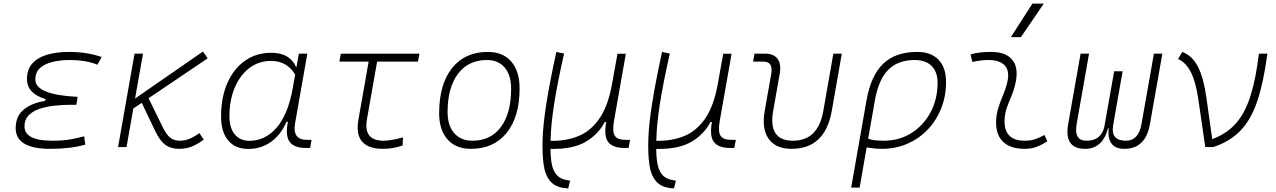

<svg xmlns="http://www.w3.org/2000/svg" viewBox="-20 -815 7071 1064"><path d="M258.3 9.8Q66.9 9.8 66.9 -105Q66.9 -171.9 112.1 -208.3Q157.2 -244.6 230 -255.9L231.9 -266.1Q129.4 -296.9 129.4 -377Q129.4 -431.6 160.2 -464.6Q190.9 -497.6 243.4 -512.5Q295.9 -527.3 360.8 -527.3Q461.9 -527.3 543.5 -499L520 -456.5Q456.1 -482.4 363.8 -482.4Q314 -482.4 271 -471.9Q228 -461.4 201.9 -438Q175.8 -414.6 175.8 -374.5Q175.8 -289.6 410.2 -278.3L403.3 -234.4H375.5Q327.1 -234.4 280.8 -229.2Q234.4 -224.1 197 -211.2Q159.7 -198.2 137.7 -174.8Q115.7 -151.4 115.7 -115.2Q115.7 -35.2 270 -35.2Q330.6 -35.2 372.1 -43Q413.6 -50.8 446.3 -59.6L452.6 -13.7Q372.6 9.8 258.3 9.8Z M634.3 0 725.6 -517.6H772.5L728.5 -269L1104.5 -529.3L1130.9 -491.7L803.2 -270.5L883.8 -106.4Q903.8 -65.9 925.5 -50.5Q947.3 -35.2 975.6 -35.2Q1003.4 -35.2 1028.6 -45.2Q1053.7 -55.2 1085 -77.6L1108.9 -41Q1072.3 -14.2 1040.8 -2.2Q1009.3 9.8 971.2 9.8Q928.7 9.8 898.2 -11Q867.7 -31.7 840.8 -87.4L765.6 -245.1L718.8 -213.9L681.2 0Z M1623 -444.3 1636.2 -517.6H1683.1L1615.2 -131.8Q1598.6 -40 1681.6 -40H1706.5L1698.7 4.9H1675.3Q1608.4 4.9 1584.2 -30.3Q1560.1 -65.4 1575.7 -139.6H1567.4Q1536.6 -67.9 1481.7 -28.8Q1426.8 10.3 1356 10.3Q1283.7 10.3 1244.4 -36.9Q1205.1 -84 1205.1 -169.4Q1205.1 -275.4 1240 -354.7Q1274.9 -434.1 1337.4 -478.3Q1399.9 -522.5 1483.9 -522.5Q1585.4 -522.5 1620.6 -444.3ZM1482.4 -477.5Q1413.1 -477.5 1361.3 -437.5Q1309.6 -397.5 1280.5 -328.4Q1251.5 -259.3 1251.5 -171.9Q1251.5 -106 1281 -70.3Q1310.5 -34.7 1363.3 -34.7Q1449.2 -34.7 1512.7 -107.2Q1576.2 -179.7 1602.1 -325.7L1615.7 -401.9Q1569.8 -477.5 1482.4 -477.5Z M2103 9.8Q1938 9.8 1966.3 -152.3L2022.9 -473.6H1860.8L1868.7 -517.6H2304.2L2296.4 -473.6H2069.8L2013.2 -152.3Q1993.2 -35.2 2106 -35.2Q2147 -35.2 2212.9 -53.7L2211.4 -8.8Q2158.2 9.8 2103 9.8Z M2588.9 9.8Q2506.3 9.8 2460 -42.5Q2413.6 -94.7 2413.6 -187.5Q2413.6 -347.7 2485.1 -437.5Q2556.6 -527.3 2683.6 -527.3Q2766.6 -527.3 2813 -474.1Q2859.4 -420.9 2859.4 -325.2Q2859.4 -167.5 2787.8 -78.9Q2716.3 9.8 2588.9 9.8ZM2598.6 -35.2Q2699.2 -35.2 2755.9 -111.3Q2812.5 -187.5 2812.5 -323.7Q2812.5 -398.4 2777.1 -440.4Q2741.7 -482.4 2677.7 -482.4Q2575.7 -482.4 2518.1 -406Q2460.4 -329.6 2460.4 -193.8Q2460.4 -119.1 2497.1 -77.1Q2533.7 -35.2 2598.6 -35.2Z M3128.9 229 3121.1 228.5Q3059.6 224.6 3030 189.9Q3000.5 155.3 2992.4 95.7Q2984.4 36.1 2986.8 -42.5Q2989.3 -124 3007.8 -241.7Q3026.4 -359.4 3063 -527.3L3106 -518.1Q3069.3 -356.9 3051.3 -241.5Q3033.2 -126 3031.2 -42Q3031.2 -38.1 3031.2 -34.7H3038.6Q3119.6 -33.7 3186.3 -61.3Q3252.9 -88.9 3300 -155.5Q3347.2 -222.2 3369.6 -337.9L3373 -357.9Q3373.5 -358.9 3373.5 -359.9V-359.4L3401.9 -517.1H3448.2L3382.3 -143.1Q3372.6 -85.9 3387 -63Q3401.4 -40 3447.3 -40H3471.7L3463.4 4.9H3439.5Q3377 4.9 3351.1 -27.3Q3325.2 -59.6 3339.4 -138.7H3331.1Q3295.4 -69.8 3224.9 -28.8Q3154.3 12.2 3033.7 10.3H3030.8Q3030.8 57.6 3037.8 94.5Q3044.9 131.3 3064.7 154.3Q3084.5 177.2 3124 183.6L3139.6 186Z M3714.8 229 3707 228.5Q3645.5 224.6 3616 189.9Q3586.4 155.3 3578.4 95.7Q3570.3 36.1 3572.8 -42.5Q3575.2 -124 3593.8 -241.7Q3612.3 -359.4 3648.9 -527.3L3691.9 -518.1Q3655.3 -356.9 3637.2 -241.5Q3619.1 -126 3617.2 -42Q3617.2 -38.1 3617.2 -34.7H3624.5Q3705.6 -33.7 3772.2 -61.3Q3838.9 -88.9 3886 -155.5Q3933.1 -222.2 3955.6 -337.9L3959 -357.9Q3959.5 -358.9 3959.5 -359.9V-359.4L3987.8 -517.1H4034.2L3968.3 -143.1Q3958.5 -85.9 3972.9 -63Q3987.3 -40 4033.2 -40H4057.6L4049.3 4.9H4025.4Q3962.9 4.9 3937 -27.3Q3911.1 -59.6 3925.3 -138.7H3917Q3881.3 -69.8 3810.8 -28.8Q3740.2 12.2 3619.6 10.3H3616.7Q3616.7 57.6 3623.8 94.5Q3630.9 131.3 3650.6 154.3Q3670.4 177.2 3710 183.6L3725.6 186Z M4366.7 9.8Q4278.8 9.8 4239.5 -45.9Q4200.2 -101.6 4217.8 -200.2L4253.9 -405.3Q4265.6 -473.6 4210.9 -473.6H4153.3L4161.1 -517.6H4221.7Q4268.6 -517.6 4289.6 -488Q4310.5 -458.5 4300.8 -405.3L4264.6 -200.2Q4235.8 -35.2 4374.5 -35.2Q4513.7 -35.2 4542.5 -200.2L4598.1 -517.6H4645L4589.4 -200.2Q4552.2 9.8 4366.7 9.8Z M5063.5 -527.3Q5139.2 -527.3 5180.9 -484.1Q5222.7 -440.9 5222.7 -361.3Q5222.7 -282.2 5195.8 -214.6Q5168.9 -147 5120.8 -96.7Q5072.8 -46.4 5008.1 -18.3Q4943.4 9.8 4867.2 9.8Q4845.7 9.8 4825 7.6Q4804.2 5.4 4782.7 2L4743.7 224.6H4696.8L4782.2 -260.3Q4806.6 -397.5 4874.8 -462.4Q4942.9 -527.3 5063.5 -527.3ZM4791 -46.4Q4819.3 -35.2 4877.9 -35.2Q4962.9 -35.2 5030.3 -77.4Q5097.7 -119.6 5136.7 -192.4Q5175.8 -265.1 5175.8 -356.4Q5175.8 -416.5 5142.6 -449.5Q5109.4 -482.4 5048.8 -482.4Q4956.1 -482.4 4902.3 -428.2Q4848.6 -374 4828.6 -259.3Z M5768.6 -66.9 5783.7 -31.2Q5756.8 -14.2 5727.3 -2.2Q5697.8 9.8 5659.2 9.8Q5576.7 9.8 5536.1 -31.7Q5495.6 -73.2 5500.5 -153.3Q5502.9 -189.9 5514.6 -224.4Q5526.4 -258.8 5540 -291.5Q5553.7 -324.2 5561 -355Q5577.1 -417.5 5550 -450Q5522.9 -482.4 5458 -482.4Q5411.6 -482.4 5368.7 -471.2L5358.4 -513.7Q5387.2 -522 5416 -524.7Q5444.8 -527.3 5473.6 -527.3Q5556.6 -527.3 5592 -480.7Q5627.4 -434.1 5605.5 -345.2Q5597.2 -310.5 5584.2 -280.5Q5571.3 -250.5 5560.5 -221.2Q5549.8 -191.9 5547.4 -157.7Q5539.1 -35.2 5658.7 -35.2Q5689.5 -35.2 5712.9 -42.5Q5736.3 -49.8 5768.6 -66.9ZM5582 -609.4 5701.2 -794.9H5764.2L5637.7 -609.4Z M6210.9 9.8Q6112.8 9.8 6124 -104.5H6120.6Q6090.3 9.8 5993.2 9.8Q5875.5 9.8 5899.4 -127L5968.3 -517.6H6015.1L5946.3 -127Q5930.2 -35.2 6001 -35.2Q6081.5 -35.2 6099.6 -111.3L6154.3 -419.9H6201.2L6147.9 -117.2Q6136.2 -35.2 6218.8 -35.2Q6289.6 -35.2 6305.7 -127L6374.5 -517.6H6421.4L6352.5 -127Q6328.6 9.8 6210.9 9.8Z M6659.2 0 6621.1 -262.2Q6607.4 -358.4 6580.3 -413.3Q6553.2 -468.3 6508.3 -487.8L6531.7 -527.3Q6587.4 -506.3 6618.7 -445.3Q6649.9 -384.3 6665 -276.9L6697.8 -43.9Q6778.3 -73.7 6829.1 -131.3Q6879.9 -189 6909.7 -283.4Q6939.5 -377.9 6956.5 -517.6H7003.4Q6982.4 -359.4 6947.8 -255.9Q6913.1 -152.3 6854.7 -91.6Q6796.4 -30.8 6704.1 0Z"/></svg>

Font: Cascadia Mono ExtraLight
Style: Italic
Weight: 200
Italic angle: -10°
Monospace: yes
Designer: Aaron Bell
Foundry: Saja Typeworks
Version: Version 2404.023; ttfautohint (v1.8.4)